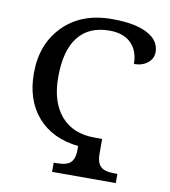

<svg xmlns="http://www.w3.org/2000/svg" viewBox="-81 -794 767 864"><g transform="rotate(10 302.0 -362.0)"><path d="M411.1 -113.8Q411.1 -78.1 428.5 -60.1Q445.8 -42 493.2 -42H505.9V0H214.8V-42H228Q275.4 -42 292.7 -60.1Q310.1 -78.1 310.1 -113.8V-134.8Q190.4 -147.9 123.8 -224.1Q57.1 -300.3 57.1 -423.8Q57.1 -557.1 139.9 -640.6Q222.7 -724.1 361.8 -724.1Q467.8 -724.1 523.9 -694.1Q580.1 -664.1 580.1 -611.8Q580.1 -581.1 555.4 -561.5Q530.8 -542 493.2 -542Q493.2 -602.1 458.5 -636.5Q423.8 -670.9 359.9 -670.9Q265.6 -670.9 216.8 -608.6Q168 -546.4 168 -424.8Q168 -312 222.4 -248.5Q276.9 -185.1 376 -185.1H411.1Z"/></g></svg>

Font: Droid Serif
Style: Regular
Weight: 400
Designer: Monotype Design team
Foundry: Monotype Imaging Inc.
Version: Version 1.03